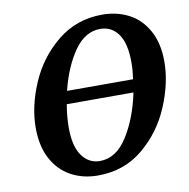

<svg xmlns="http://www.w3.org/2000/svg" viewBox="-82 -805 884 896"><g transform="rotate(-10 360.5 -357.0)"><path d="M708 -459Q708 -359 662 -249Q616 -139 526 -64Q436 11 312 11Q240 11 183.5 -20Q127 -51 95 -111.5Q63 -172 63 -258Q63 -360 110 -469Q157 -578 247.5 -651.5Q338 -725 460 -725Q529 -725 585 -696Q641 -667 674.5 -607Q708 -547 708 -459ZM237 -403H550Q556 -445 556 -483Q556 -572 524.5 -616.5Q493 -661 439 -661Q367 -661 315.5 -587Q264 -513 237 -403ZM541 -342H225Q215 -286 215 -232Q215 -143 247.5 -98.5Q280 -54 332 -54Q409 -54 462.5 -138Q516 -222 541 -342Z"/></g></svg>

Font: Noto Serif Narrow
Style: Bold Italic
Weight: 700
Width: 4
Italic angle: -12°
Designer: Monotype Design Team
Foundry: Monotype Imaging Inc.
Version: Version 1.001